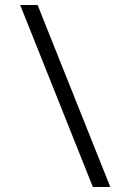

<svg xmlns="http://www.w3.org/2000/svg" viewBox="-20 -751 524 771"><path d="M423 0H353L61 -731H131Z"/></svg>

Font: Wix Madefor Display
Style: Regular
Weight: 400
Designer: Dalton Maag Ltd
Foundry: Dalton Maag Ltd
Version: Version 3.100